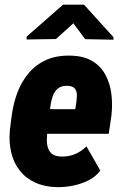

<svg xmlns="http://www.w3.org/2000/svg" viewBox="-20 -770 509 800"><path d="M217.8 9.8Q166 8.8 126.7 -9.3Q87.4 -27.3 62.3 -59.3Q37.1 -91.3 26.9 -134Q16.6 -176.8 21 -227.1L28.3 -284.7Q35.2 -338.4 52.7 -384.8Q70.3 -431.2 100.3 -466.3Q130.4 -501.5 173.8 -520.8Q217.3 -540 276.4 -538.1Q329.6 -536.6 364.5 -515.6Q399.4 -494.6 418.7 -459.5Q438 -424.3 443.8 -380.4Q449.7 -336.4 444.3 -289.1L433.1 -212.4H75.7L93.8 -315.4L293.5 -314.9L296.9 -334.5Q299.3 -352.1 300.3 -369.4Q301.3 -386.7 293.7 -398.7Q286.1 -410.6 263.7 -412.6Q236.3 -413.6 221.7 -401.6Q207 -389.6 200 -369.9Q192.9 -350.1 189.9 -327.4Q187 -304.7 185.1 -284.7L177.7 -226.6Q175.8 -207 175.3 -188.2Q174.8 -169.4 179.9 -153.6Q185.1 -137.7 197.5 -128.2Q210 -118.7 234.9 -117.7Q265.1 -116.7 292 -127.7Q318.8 -138.7 340.3 -160.2L397.9 -59.1Q377.9 -32.7 347.4 -17.8Q316.9 -2.9 283 3.7Q249 10.3 217.8 9.8ZM330.1 -750.5 452.6 -615.2V-604.5L335 -606.9L285.6 -672.9L213.4 -607.4L90.8 -605.5V-617.2L242.7 -750.5Z"/></svg>

Font: Roboto Condensed Black
Style: Italic
Weight: 900
Italic angle: -12°
Designer: Christian Robertson
Foundry: Google
Version: Version 3.008; 2023